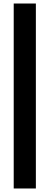

<svg xmlns="http://www.w3.org/2000/svg" viewBox="-20 -826 282 1092"><path d="M184 246H58V-806H184Z"/></svg>

Font: Space Grotesk Variable
Style: Regular
Weight: 400
Designer: Florian Karsten (Space Grotesk), Colophon Foundry (Space Mono)
Foundry: Florian Karsten
Version: Version 1.106